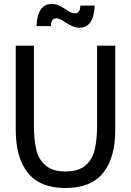

<svg xmlns="http://www.w3.org/2000/svg" viewBox="-20 -929 657 963"><path d="M59 -277V-700H150V-303Q150 -230 161.5 -180Q173 -130 208 -99.5Q243 -69 308 -69Q374 -69 409 -99.5Q444 -130 455.5 -180Q467 -230 467 -303V-700H558V-277Q558 -137 497 -61.5Q436 14 308 14Q181 14 120 -62Q59 -138 59 -277ZM308 -817Q281 -837 262 -837Q249 -837 242 -826.5Q235 -816 235 -798H163Q168 -909 239 -909Q259 -909 274 -902Q289 -895 310 -882Q337 -862 356 -862Q369 -862 376 -872.5Q383 -883 383 -901H455Q450 -790 379 -790Q359 -790 344 -797Q329 -804 308 -817Z"/></svg>

Font: Cabin Condensed
Style: Regular
Weight: 400
Width: 3
Version: Version 2.001